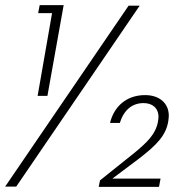

<svg xmlns="http://www.w3.org/2000/svg" viewBox="-23 -724 675 745"><path d="M40 0 519 -702H476L-3 0ZM594 1 600 -31H413L513 -106C585 -161 621 -198 630 -254C631 -263 632 -270 632 -275C632 -323 596 -355 540 -355C467 -355 419 -310 404 -247H442C457 -296 489 -324 534 -324C567 -324 592 -306 592 -270C592 -266 591 -260 590 -252C581 -204 550 -173 495 -128L365 -24L360 1ZM123 -352H161L224 -704H131L125 -673H179Z"/></svg>

Font: Momo Neue ExtLt
Style: Italic
Weight: 200
Italic angle: -10°
Designer: Ninad Kale (Devanagari), Jonny Pinhorn (Latin)
Foundry: Indian Type Foundry
Version: 4.004